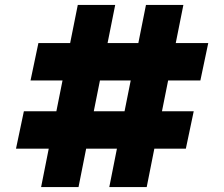

<svg xmlns="http://www.w3.org/2000/svg" viewBox="-20 -760 911 780"><path d="M147 0 178 -156H45L77 -308H209L234 -433H104L136 -585H265L296 -740H448L417 -585H542L573 -740H725L694 -585H826L794 -433H663L638 -308H767L735 -156H607L576 0H424L455 -156H330L299 0ZM361 -308H486L511 -433H386Z"/></svg>

Font: Be Vietnam Pro Black
Style: Regular
Weight: 900
Designer: Lam Bao, Tony Le, Vietanh Nguyen
Foundry: Yellow Type Foundry
Version: Version 1.002; ttfautohint (v1.8.3)